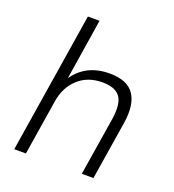

<svg xmlns="http://www.w3.org/2000/svg" viewBox="-134 -839 853 943"><g transform="rotate(20 292.5 -368.0)"><path d="M47 0 164 -736H225L175 -418Q239 -510 361 -510Q454 -510 489.5 -457.5Q525 -405 510 -308L461 0H400L449 -306Q461 -388 435 -422.5Q409 -457 343 -457Q266 -457 216 -411Q166 -365 154 -289L108 0Z"/></g></svg>

Font: Mulish Light
Style: Italic
Weight: 300
Italic angle: -9°
Designer: Vernon Adams
Foundry: Vernon Adams
Version: Version 3.603; ttfautohint (v1.8.3)